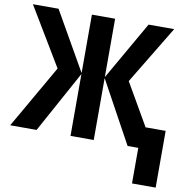

<svg xmlns="http://www.w3.org/2000/svg" viewBox="-100 -809 1103 1113"><g transform="rotate(10 451.0 -252.5)"><path d="M835.4 -713.9 628.4 -371.6 771 -124.5H889.2V209.5H750V0H687L487.8 -364.3V0H351.1V-364.3L151.4 0H-3.9L209.5 -371.6L3.9 -713.9H154.8L351.1 -370.1V-713.9H487.8V-370.1L684.6 -713.9Z"/></g></svg>

Font: Open Sans SemiCondensed
Style: Bold
Weight: 700
Width: 4
Designer: Monotype Design Team
Foundry: Monotype Imaging Inc.
Version: Version 3.003